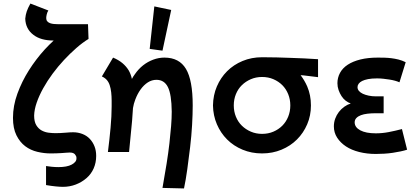

<svg xmlns="http://www.w3.org/2000/svg" viewBox="-20 -855 2345 1080"><path d="M334 196Q318 196 293 193.5Q268 191 239 186V79Q251 81 270.5 83Q290 85 309 85Q332 85 351 81.5Q370 78 383 71Q396 64 403 55.5Q410 47 410 37Q410 35 410 34Q410 33 410 32Q410 23 401.5 13Q393 3 372 3Q365 3 353.5 4Q342 5 327 6Q312 7 296 7.5Q280 8 264 8Q228 8 190 -1Q152 -10 122 -32.5Q92 -55 72.5 -94Q53 -133 53 -192Q53 -260 78 -328.5Q103 -397 142.5 -459.5Q182 -522 232 -577Q257 -604 282 -627Q209 -627 168 -659Q124 -692 122 -750Q124 -772 130.5 -791Q137 -810 151 -835L252 -796Q246 -787 243 -774.5Q240 -762 240 -753Q240 -742 246 -735Q252 -728 262 -724.5Q272 -721 283.5 -720Q295 -719 305 -719H475L478 -636Q445 -616 409.5 -585Q374 -554 340 -517.5Q306 -481 276 -440.5Q246 -400 223 -358.5Q200 -317 186.5 -278Q173 -239 172 -205Q172 -171 184 -151Q196 -131 214.5 -121Q233 -111 254 -108.5Q275 -106 292 -106Q319 -106 347 -108.5Q375 -111 391 -111Q419 -111 443.5 -101.5Q468 -92 485 -74Q502 -56 511.5 -32Q521 -8 521 22Q521 60 507 92Q493 124 466.5 147Q440 170 406 183Q372 196 334 196Z M894 202Q907 129 917 66.5Q927 4 933 -49Q939 -102 942.5 -146Q946 -190 946 -227Q945 -324 924.5 -365Q904 -406 860 -406Q834 -406 811.5 -391.5Q789 -377 771 -352Q753 -327 741 -295Q732 -272 728 -247Q726 -212 723 -176Q716 -95 706 0H587Q596 -71 602 -137Q608 -203 608 -256Q608 -264 608 -272Q608 -281 608 -289Q608 -313 605.5 -335.5Q603 -358 597 -376Q591 -394 580 -406Q569 -418 553 -425L616 -531Q647 -518 668.5 -500Q690 -482 704 -459Q716 -438 722 -411Q729 -425 739 -438Q759 -467 785 -487.5Q811 -508 842 -519.5Q873 -531 905 -531Q988 -531 1026 -467.5Q1064 -404 1064 -262Q1064 -213 1060.5 -152Q1057 -91 1049.5 -27.5Q1042 36 1033.5 97Q1025 158 1015 205ZM943 -799 894 -570 822 -580 848 -819Z M1454 8Q1395 8 1344.5 -13Q1294 -34 1257.5 -70.5Q1221 -107 1200 -156Q1179 -205 1178 -262Q1179 -320 1200 -369Q1221 -418 1257.5 -454.5Q1294 -491 1344.5 -512Q1395 -533 1454 -533Q1456 -533 1457 -533Q1498 -533 1536.5 -532Q1575 -531 1614 -529.5Q1653 -528 1691 -526.5Q1729 -525 1769 -522V-421Q1742 -424 1724 -426.5Q1706 -429 1687 -431Q1679 -431 1671 -432Q1693 -403 1708 -369Q1729 -320 1729 -262Q1729 -205 1708 -156Q1687 -107 1650.5 -70.5Q1614 -34 1563.5 -13Q1513 8 1454 8ZM1454 -102Q1489 -102 1518 -114.5Q1547 -127 1568 -148Q1589 -169 1601 -198.5Q1613 -228 1613 -262Q1613 -296 1601 -325.5Q1589 -355 1568 -376Q1547 -397 1518 -409.5Q1489 -422 1454 -422Q1420 -422 1391 -409.5Q1362 -397 1340.5 -376Q1319 -355 1307 -325.5Q1295 -296 1295 -262Q1295 -228 1307 -198.5Q1319 -169 1340.5 -148Q1362 -127 1391 -114.5Q1420 -102 1454 -102Z M2270 -13Q2255 -8 2234 -3.5Q2213 1 2189.5 4.5Q2166 8 2141.5 9.5Q2117 11 2094 11Q2044 11 2000.5 0Q1957 -11 1926 -31.5Q1895 -52 1876.5 -80.5Q1858 -109 1858 -144Q1858 -167 1865.5 -187.5Q1873 -208 1886 -225Q1899 -242 1916.5 -254.5Q1934 -267 1953 -273Q1938 -278 1924.5 -288.5Q1911 -299 1901 -314.5Q1891 -330 1884.5 -348.5Q1878 -367 1878 -387Q1878 -418 1892.5 -445Q1907 -472 1936 -491Q1965 -510 2007.5 -520.5Q2050 -531 2106 -531Q2123 -531 2142.5 -530.5Q2162 -530 2182 -527.5Q2202 -525 2222 -520Q2242 -515 2262 -505L2227 -392Q2216 -397 2201.5 -401Q2187 -405 2170.5 -407.5Q2154 -410 2136.5 -412Q2119 -414 2101 -414Q2071 -414 2050.5 -410Q2030 -406 2017 -399.5Q2004 -393 1997.5 -384Q1991 -375 1991 -365Q1991 -353 1999 -343.5Q2007 -334 2021 -327.5Q2035 -321 2054 -317Q2073 -313 2094 -313H2138V-218H2093Q2069 -218 2047.5 -215.5Q2026 -213 2010 -207Q1994 -201 1984.5 -191Q1975 -181 1975 -167Q1975 -139 2006.5 -122Q2038 -105 2094 -105Q2130 -105 2166.5 -112Q2203 -119 2241 -129Z"/></svg>

Font: Rising Sun
Style: Bold
Weight: 700
Designer: Matt McInerney, Pablo Impallari, Rodrigo Fuenzalida (Raleway font), Stephen Hutchings (Greek), Cristiano Sobral (main ch
Foundry: The Rising Sun Project Authors
Version: Version 4.327; ttfautohint (v1.8.4.7-5d5b-dirty)